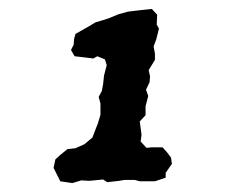

<svg xmlns="http://www.w3.org/2000/svg" viewBox="-20 -707 540 430"><path d="M142 -297 115 -301 108 -315 100 -331 104 -350 115 -360 131 -373 149 -375 169 -384 187 -399 195 -420 199 -430 205 -450V-464V-475L201 -490L208 -503L211 -519L213 -538L219 -561L215 -574L198 -581L189 -576L165 -579L147 -581L139 -595L145 -607L146 -620L149 -631L179 -648L194 -657L211 -662L226 -667L245 -675L267 -681L292 -684L320 -687L332 -674L331 -652L336 -643L330 -619L324 -603L327 -587V-573L313 -550L316 -536L315 -523L307 -506L312 -492L306 -469V-449L293 -435L295 -420L297 -405L295 -390L308 -376L320 -377H344L354 -366L363 -354L365 -340L351 -320V-309L327 -301H293L282 -304H258L247 -302L220 -299L211 -305L180 -302L162 -303Z"/></svg>

Font: Winky Rough SemiBold
Style: Italic
Weight: 600
Italic angle: -8.97852°
Designer: Simon Atzbach
Foundry: typofactur
Version: Version 1.206; ttfautohint (v1.8.4.7-5d5b)